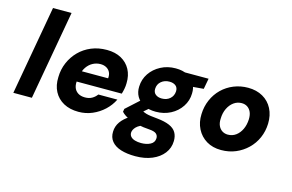

<svg xmlns="http://www.w3.org/2000/svg" viewBox="-113 -994 2279 1500"><g transform="rotate(15 1027.0 -244.0)"><path d="M20 0 148 -720H298L170 0Z M549 12Q479 12 428.5 -15.5Q378 -43 351.5 -93Q325 -143 328 -210Q329 -272 352.5 -327Q376 -382 417.5 -424Q459 -466 515.5 -489.5Q572 -513 641 -513Q709 -513 757.5 -486Q806 -459 831.5 -411.5Q857 -364 855 -301Q855 -278 850.5 -255Q846 -232 840 -213H432L448 -301H706Q709 -331 698.5 -351Q688 -371 668 -382Q648 -393 621 -393Q589 -393 560 -378Q531 -363 510.5 -333.5Q490 -304 482 -258L477 -228Q471 -194 479.5 -167.5Q488 -141 511 -125.5Q534 -110 569 -110Q602 -110 625.5 -123.5Q649 -137 665 -159H819Q795 -110 754 -71.5Q713 -33 660.5 -10.5Q608 12 549 12Z M1067 232Q1000 232 950.5 216.5Q901 201 875 169Q849 137 851 91Q852 47 877.5 11Q903 -25 947.5 -52.5Q992 -80 1052 -99L1087 -23Q1035 -8 1012.5 15Q990 38 989 63Q989 82 1001 95Q1013 108 1035 114.5Q1057 121 1085 121Q1129 121 1160 104.5Q1191 88 1192 54Q1193 33 1177.5 18.5Q1162 4 1116 1Q1070 -2 1033 -10Q996 -18 967 -28.5Q938 -39 917.5 -52.5Q897 -66 886 -79L890 -103L1020 -221L1116 -189L961 -55L1020 -133Q1030 -126 1041 -120.5Q1052 -115 1067 -110.5Q1082 -106 1104.5 -103Q1127 -100 1159 -97Q1219 -91 1257.5 -74.5Q1296 -58 1313 -29Q1330 0 1329 40Q1328 96 1294.5 139.5Q1261 183 1202.5 207.5Q1144 232 1067 232ZM1132 -145Q1075 -145 1035 -166Q995 -187 975 -222Q955 -257 957 -302Q959 -361 991 -408.5Q1023 -456 1077 -484.5Q1131 -513 1197 -513Q1254 -513 1293.5 -492.5Q1333 -472 1352.5 -436.5Q1372 -401 1370 -356Q1369 -298 1337 -249.5Q1305 -201 1251.5 -173Q1198 -145 1132 -145ZM1151 -257Q1191 -257 1217 -280Q1243 -303 1245 -340Q1246 -370 1227 -385Q1208 -400 1177 -400Q1137 -400 1110 -377Q1083 -354 1082 -317Q1081 -288 1100.5 -272.5Q1120 -257 1151 -257ZM1261 -399 1256 -501H1465L1449 -415Z M1702 12Q1634 12 1584 -18Q1534 -48 1507 -101Q1480 -154 1483 -220Q1485 -282 1508.5 -336Q1532 -390 1572.5 -429.5Q1613 -469 1667 -491Q1721 -513 1783 -513Q1851 -513 1902 -484Q1953 -455 1980 -402.5Q2007 -350 2005 -282Q2003 -220 1979.5 -166.5Q1956 -113 1914.5 -73Q1873 -33 1819.5 -10.5Q1766 12 1702 12ZM1722 -118Q1759 -118 1787 -138.5Q1815 -159 1832 -194.5Q1849 -230 1851 -276Q1852 -311 1841.5 -334.5Q1831 -358 1811.5 -371Q1792 -384 1765 -384Q1730 -384 1701.5 -363.5Q1673 -343 1655.5 -307Q1638 -271 1637 -225Q1635 -191 1646 -167Q1657 -143 1677 -130.5Q1697 -118 1722 -118Z"/></g></svg>

Font: DM Sans 17pt Black
Style: Italic
Weight: 900
Italic angle: -10°
Version: Version 4.004;gftools[0.9.30]